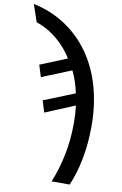

<svg xmlns="http://www.w3.org/2000/svg" viewBox="-180 -824 717 1124"><g transform="rotate(10 179.0 -262.5)"><path d="M210 240Q242 162 260.5 72Q279 -18 279 -119Q279 -145 277.5 -171.5Q276 -198 273 -222L97 -149L76 -218L260 -292Q253 -327 242 -359.5Q231 -392 217 -421L42 -350L20 -420L179 -485Q152 -529 117.5 -563.5Q83 -598 44 -623Q5 -648 -38 -662L-73 -765Q34 -742 118.5 -686Q203 -630 262.5 -546Q322 -462 353 -353.5Q384 -245 384 -118Q384 -18 366.5 75Q349 168 317 240Z"/></g></svg>

Font: Noto Sans Display SemiCondensed Medium
Style: Regular
Weight: 500
Width: 4
Designer: Monotype Design Team
Foundry: Monotype Imaging Inc.
Version: Version 2.003